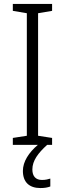

<svg xmlns="http://www.w3.org/2000/svg" viewBox="-20 -734 329 973"><path d="M144 125C144 80 173 42 219 0H244V-35L173 -46V-667L244 -679V-714H45V-679L116 -667V-46L45 -35V0H172C126 39 96 85 96 132C96 189 128 219 185 219C206 219 222 216 235 211V171C226 174 211 178 193 178C161 178 144 159 144 125Z"/></svg>

Font: Noto Sans Ethiopic SemiCondensed Light
Style: Regular
Weight: 300
Width: 4
Designer: Monotype Design Team
Foundry: Monotype Imaging Inc.
Version: Version 2.102